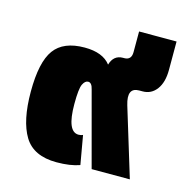

<svg xmlns="http://www.w3.org/2000/svg" viewBox="-92 -673 759 772"><g transform="rotate(15 288.0 -287.0)"><path d="M305 -4 284 -124Q277 -120 266 -120Q218 -120 218 -235Q218 -299 227 -317.5Q236 -336 249 -336Q264 -336 270 -310L353 0H512L425 -285Q404 -355 456 -355H470Q506 -355 528 -384.5Q550 -414 550 -466V-584H394V-498Q394 -465 364 -465H359Q320 -465 308 -423Q276 -465 200 -465Q112 -465 74 -413Q36 -361 36 -238Q36 -117 74.5 -53.5Q113 10 209 10Q266 10 305 -4Z"/></g></svg>

Font: Noto Sans Thai UI Black
Style: Regular
Weight: 900
Designer: Monotype Design Team
Foundry: Monotype Imaging Inc.
Version: Version 1.901